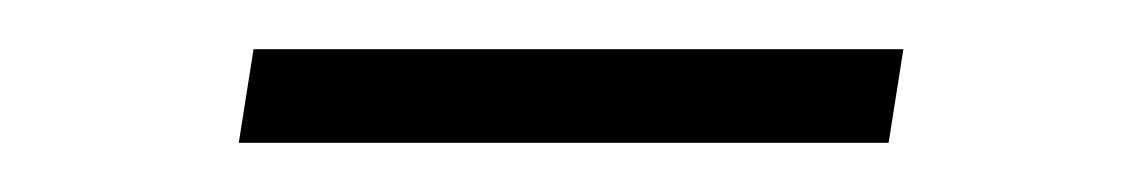

<svg xmlns="http://www.w3.org/2000/svg" viewBox="-20 -304 456 78"><path d="M77 -246 83 -284H347L341 -246Z"/></svg>

Font: Nunito Sans ExtraLight
Style: Italic
Weight: 200
Italic angle: -9°
Designer: Vernon Adams
Foundry: Vernon Adams
Version: Version 3.006; ttfautohint (v1.8.3)